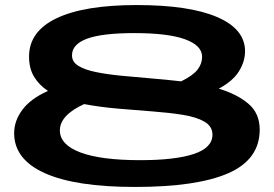

<svg xmlns="http://www.w3.org/2000/svg" viewBox="-20 -730 1083 760"><path d="M1008 -217Q1008 -99 884 -44.5Q760 10 514 10Q279 10 157.5 -44.5Q36 -99 36 -203Q36 -252 69 -296Q102 -340 170 -370Q135 -393 115 -426Q95 -459 95 -506Q95 -606 204.5 -658Q314 -710 521 -710Q729 -710 839.5 -662.5Q950 -615 950 -527Q950 -487 926 -448Q902 -409 846 -379Q917 -358 962.5 -320Q1008 -282 1008 -217ZM265 -511Q265 -485 290 -469.5Q315 -454 358.5 -445Q402 -436 457.5 -430.5Q513 -425 574.5 -420Q636 -415 697 -408Q744 -431 762 -454.5Q780 -478 780 -505Q780 -550 712.5 -574.5Q645 -599 512 -599Q385 -599 325 -577Q265 -555 265 -511ZM217 -214Q217 -157 298.5 -126.5Q380 -96 535 -96Q673 -96 747 -120.5Q821 -145 821 -197Q821 -230 789 -248.5Q757 -267 703.5 -275.5Q650 -284 583.5 -289Q517 -294 447 -300Q377 -306 313 -318Q217 -274 217 -214Z"/></svg>

Font: Georama ExtraExtended SemiBold
Style: Regular
Weight: 600
Width: 8
Designer: Jean-Baptiste Levee
Foundry: Production Type
Version: Version 1.000